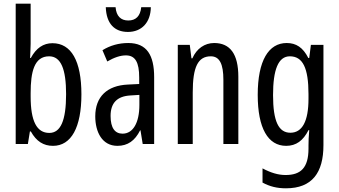

<svg xmlns="http://www.w3.org/2000/svg" viewBox="-20 -780 1836 1040"><path d="M146 -760H65V0H131L142 -68H147C177 -14 216 10 267 10C366 10 421 -90 421 -269C421 -450 366 -546 264 -546C215 -546 176 -520 147 -466H143C144 -496 146 -522 146 -543ZM246 -475C310 -475 338 -406 338 -270C338 -126 308 -60 247 -60C179 -60 146 -124 146 -257V-276C146 -390 165 -475 246 -475Z M797 -741H745C740 -692 715 -669 675 -669C634 -669 610 -693 606 -741H553C556 -652 600 -607 673 -607C747 -607 796 -658 797 -741ZM675 -547C624 -547 577 -534 535 -508L561 -447C599 -469 632 -480 662 -480C713 -480 734 -442 734 -360V-325L673 -322C560 -317 496 -256 496 -150C496 -65 533 10 616 10C672 10 711 -18 739 -74H741L753 0H815V-362C815 -480 776 -547 675 -547ZM735 -266V-212C735 -114 700 -56 644 -56C603 -56 579 -86 579 -152C579 -222 614 -259 687 -263Z M1140 -547C1089 -547 1045 -517 1022 -464H1017L1008 -537H943V0H1024V-279C1024 -417 1052 -475 1122 -475C1170 -475 1190 -432 1190 -348V0H1271V-364C1271 -488 1226 -547 1140 -547Z M1533 -547C1435 -547 1376 -452 1376 -266C1376 -85 1432 10 1530 10C1584 10 1622 -18 1651 -75H1655C1652 -43 1651 -13 1651 9V25C1651 129 1609 168 1527 168C1487 168 1447 156 1402 132V209C1441 230 1480 240 1529 240C1671 240 1732 155 1732 6V-537H1664L1655 -466H1650C1621 -523 1584 -547 1533 -547ZM1550 -475C1620 -475 1651 -412 1651 -270V-245C1651 -123 1617 -61 1553 -61C1489 -61 1459 -123 1459 -265C1459 -402 1487 -475 1550 -475Z"/></svg>

Font: Noto Sans UI Condensed
Style: Regular
Weight: 400
Width: 3
Designer: Monotype Design Team
Foundry: Monotype Imaging Inc.
Version: Version 1.901